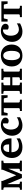

<svg xmlns="http://www.w3.org/2000/svg" viewBox="1984 -2524 552 4561"><g transform="rotate(-90 2260.5 -244.0)"><path d="M474.1 0V-46.9L509.8 -49.8Q519 -50.8 525.6 -57.4Q532.2 -64 532.2 -73.2V-321.8L398.9 0H312L167 -345.2V-73.2Q167 -64 172.9 -57.4Q178.7 -50.8 188 -49.8L225.1 -46.9V0H32.2V-46.9L67.9 -49.8Q77.1 -50.8 83.5 -57.4Q89.8 -64 89.8 -73.2V-415Q89.8 -423.8 83.5 -430.4Q77.1 -437 67.9 -438L32.2 -440.9V-487.8H242.2V-459L377 -134.8L507.8 -456.1V-487.8H723.1V-440.9L687 -438Q677.7 -437 671.4 -430.4Q665 -423.8 665 -415V-73.2Q665 -64 671.4 -57.4Q677.7 -50.8 687 -49.8L723.1 -46.9V0Z M1109.9 -326.2Q1109.9 -350.1 1105.5 -371.1Q1101.1 -392.1 1091.1 -407.5Q1081.1 -422.9 1065.4 -431.9Q1049.8 -440.9 1027.8 -440.9Q1000 -440.9 981.2 -428.5Q962.4 -416 950.9 -396.2Q939.5 -376.5 934.6 -352.1Q929.7 -327.6 929.7 -304.2H1109.9ZM1252.9 -46.9Q1227.1 -29.8 1194.8 -17.1Q1167 -5.9 1128.4 3.2Q1089.8 12.2 1042 12.2Q978 12.2 930.4 -7.3Q882.8 -26.9 850.8 -60.8Q818.8 -94.7 803 -140.1Q787.1 -185.5 787.1 -237.8Q787.1 -294.4 804.9 -342.5Q822.8 -390.6 855.7 -425.5Q888.7 -460.4 935.3 -480.2Q981.9 -500 1039.1 -500Q1097.7 -500 1138.4 -480.7Q1179.2 -461.4 1204.6 -429.4Q1230 -397.5 1241.5 -356.4Q1252.9 -315.4 1252.9 -272V-248H924.8Q924.8 -207 935.1 -174.3Q945.3 -141.6 965.1 -118.7Q984.9 -95.7 1013.7 -83.3Q1042.5 -70.8 1079.1 -70.8Q1117.2 -70.8 1148.7 -79.3Q1180.2 -87.9 1203.6 -98.6Q1230.5 -111.3 1252.9 -127Z M1754.9 -43.9Q1742.2 -38.1 1723.9 -28.8Q1705.6 -19.5 1681.4 -10.3Q1657.2 -1 1626.5 5.6Q1595.7 12.2 1557.6 12.2Q1499 12.2 1454.1 -7.8Q1409.2 -27.8 1378.4 -61.8Q1347.7 -95.7 1331.8 -140.1Q1315.9 -184.6 1315.9 -233.9Q1315.9 -293 1336.2 -342Q1356.4 -391.1 1391.4 -426.3Q1426.3 -461.4 1473.1 -480.7Q1520 -500 1573.7 -500Q1613.3 -500 1645 -491.9Q1676.8 -483.9 1699.5 -469.2Q1722.2 -454.6 1734.4 -434.3Q1746.6 -414.1 1746.6 -390.1Q1746.6 -373 1740.5 -359.4Q1734.4 -345.7 1724.6 -335.7Q1714.8 -325.7 1702.1 -320.3Q1689.5 -314.9 1675.8 -314.9Q1660.2 -314.9 1649.7 -316.9Q1639.2 -318.8 1631.8 -322Q1624.5 -325.2 1619.1 -328.9Q1613.8 -332.5 1608.9 -335.9V-448.2Q1602.5 -448.2 1598.9 -448.7Q1595.2 -449.2 1589.8 -449.2Q1566.9 -449.2 1544.2 -437.5Q1521.5 -425.8 1503.4 -402.6Q1485.4 -379.4 1474.1 -344.5Q1462.9 -309.6 1462.9 -263.2Q1462.9 -219.2 1473.4 -183.8Q1483.9 -148.4 1503.4 -123.5Q1522.9 -98.6 1551.3 -85.2Q1579.6 -71.8 1614.7 -71.8Q1637.7 -71.8 1660.6 -78.1Q1683.6 -84.5 1702.9 -92.8Q1722.2 -101.1 1736.1 -109.1Q1750 -117.2 1754.9 -121.1Z M2222.7 -339.8 2208 -411.1Q2205.6 -422.4 2202.4 -426.3Q2199.2 -430.2 2189 -430.2H2105.5V-73.2Q2105.5 -64 2111.8 -57.4Q2118.2 -50.8 2127.4 -49.8L2173.3 -46.9V0H1903.3V-46.9L1949.2 -49.8Q1958.5 -50.8 1964.8 -57.4Q1971.2 -64 1971.2 -73.2V-430.2H1887.7Q1877.4 -430.2 1874.3 -426.3Q1871.1 -422.4 1868.7 -411.1L1854 -339.8H1797.9V-487.8H2278.8V-339.8Z M2642.1 0V-46.9L2683.1 -49.8Q2691.9 -50.8 2698.5 -57.4Q2705.1 -64 2705.1 -73.2V-227.1H2515.1V-73.2Q2515.1 -64 2521.5 -57.4Q2527.8 -50.8 2537.1 -49.8L2578.1 -46.9V0H2313V-46.9L2358.9 -49.8Q2368.2 -50.8 2374.5 -57.4Q2380.9 -64 2380.9 -73.2V-415Q2380.9 -423.8 2374.5 -430.4Q2368.2 -437 2358.9 -438L2313 -440.9V-487.8H2578.1V-440.9L2537.1 -438Q2527.8 -437 2521.5 -430.4Q2515.1 -423.8 2515.1 -415V-277.8H2705.1V-415Q2705.1 -423.8 2698.5 -430.4Q2691.9 -437 2683.1 -438L2642.1 -440.9V-487.8H2907.7V-440.9L2861.3 -438Q2852.5 -437 2845.9 -430.4Q2839.4 -423.8 2839.4 -415V-73.2Q2839.4 -64 2845.9 -57.4Q2852.5 -50.8 2861.3 -49.8L2907.7 -46.9V0Z M3333 -242.2Q3333 -263.2 3331.1 -286.4Q3329.1 -309.6 3324.5 -332Q3319.8 -354.5 3311.5 -374.5Q3303.2 -394.5 3290.8 -409.7Q3278.3 -424.8 3261.2 -433.8Q3244.1 -442.9 3221.2 -442.9Q3187.5 -442.9 3166 -424.3Q3144.5 -405.8 3132.6 -376.7Q3120.6 -347.7 3116 -313Q3111.3 -278.3 3111.3 -246.1Q3111.3 -224.6 3113 -201.2Q3114.7 -177.7 3119.4 -155.3Q3124 -132.8 3131.8 -112.8Q3139.6 -92.8 3152.1 -77.4Q3164.6 -62 3181.6 -53Q3198.7 -43.9 3222.2 -43.9Q3256.3 -43.9 3277.8 -62.3Q3299.3 -80.6 3311.5 -109.4Q3323.7 -138.2 3328.4 -173.3Q3333 -208.5 3333 -242.2ZM3482.4 -241.2Q3482.4 -185.1 3464.6 -138.4Q3446.8 -91.8 3412.6 -58.3Q3378.4 -24.9 3329.3 -6.3Q3280.3 12.2 3218.3 12.2Q3161.1 12.2 3114 -5.4Q3066.9 -22.9 3033 -55.7Q2999 -88.4 2980.2 -135.5Q2961.4 -182.6 2961.4 -242.2Q2961.4 -303.7 2981 -351.6Q3000.5 -399.4 3035.4 -432.4Q3070.3 -465.3 3118.7 -482.7Q3167 -500 3225.1 -500Q3287.1 -500 3335 -481Q3382.8 -461.9 3415.5 -427.5Q3448.2 -393.1 3465.3 -345.7Q3482.4 -298.3 3482.4 -241.2Z M3984.4 -43.9Q3971.7 -38.1 3953.4 -28.8Q3935.1 -19.5 3910.9 -10.3Q3886.7 -1 3856 5.6Q3825.2 12.2 3787.1 12.2Q3728.5 12.2 3683.6 -7.8Q3638.7 -27.8 3607.9 -61.8Q3577.1 -95.7 3561.3 -140.1Q3545.4 -184.6 3545.4 -233.9Q3545.4 -293 3565.7 -342Q3585.9 -391.1 3620.8 -426.3Q3655.8 -461.4 3702.6 -480.7Q3749.5 -500 3803.2 -500Q3842.8 -500 3874.5 -491.9Q3906.2 -483.9 3929 -469.2Q3951.7 -454.6 3963.9 -434.3Q3976.1 -414.1 3976.1 -390.1Q3976.1 -373 3970 -359.4Q3963.9 -345.7 3954.1 -335.7Q3944.3 -325.7 3931.6 -320.3Q3918.9 -314.9 3905.3 -314.9Q3889.6 -314.9 3879.2 -316.9Q3868.7 -318.8 3861.3 -322Q3854 -325.2 3848.6 -328.9Q3843.3 -332.5 3838.4 -335.9V-448.2Q3832 -448.2 3828.4 -448.7Q3824.7 -449.2 3819.3 -449.2Q3796.4 -449.2 3773.7 -437.5Q3751 -425.8 3732.9 -402.6Q3714.8 -379.4 3703.6 -344.5Q3692.4 -309.6 3692.4 -263.2Q3692.4 -219.2 3702.9 -183.8Q3713.4 -148.4 3732.9 -123.5Q3752.4 -98.6 3780.8 -85.2Q3809.1 -71.8 3844.2 -71.8Q3867.2 -71.8 3890.1 -78.1Q3913.1 -84.5 3932.4 -92.8Q3951.7 -101.1 3965.6 -109.1Q3979.5 -117.2 3984.4 -121.1Z M4452.1 -339.8 4437.5 -411.1Q4435.1 -422.4 4431.9 -426.3Q4428.7 -430.2 4418.5 -430.2H4335V-73.2Q4335 -64 4341.3 -57.4Q4347.7 -50.8 4356.9 -49.8L4402.8 -46.9V0H4132.8V-46.9L4178.7 -49.8Q4188 -50.8 4194.3 -57.4Q4200.7 -64 4200.7 -73.2V-430.2H4117.2Q4106.9 -430.2 4103.8 -426.3Q4100.6 -422.4 4098.1 -411.1L4083.5 -339.8H4027.3V-487.8H4508.3V-339.8Z"/></g></svg>

Font: Charis SIL Cyr
Style: Bold
Weight: 700
Foundry: SIL International
Version: Version 5.000